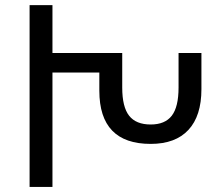

<svg xmlns="http://www.w3.org/2000/svg" viewBox="-20 -734 859 754"><path d="M96.2 0V-713.9H186V-525.9H460V-390.1Q460 -314 487.1 -279.5Q514.2 -245.1 571.8 -245.1Q627.9 -245.1 654.5 -279.5Q681.2 -314 681.2 -390.1V-525.9H771V-383.8Q771 -278.8 720 -223.9Q668.9 -168.9 571.8 -168.9Q370.1 -168.9 370.1 -377.9V-449.2H186V0Z"/></svg>

Font: Kurinto Seri
Style: Regular
Weight: 400
Designer: Kurinto was developed by Clint Goss from a range of fonts that are compatible with the SIL Open Font License Version 1.1
Foundry: Clinton F. Goss
Version: Version 2.196; July 25, 2020